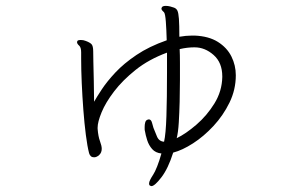

<svg xmlns="http://www.w3.org/2000/svg" viewBox="-20 -555 1040 653"><path d="M548 -376V-309Q548 -221 546 -160Q544 -99 538 -73Q521 -74 514 -90.5Q507 -107 502 -120Q500 -126 497 -137.5Q494 -149 486 -149Q485 -149 484 -148.5Q483 -148 482 -148Q476 -146 474 -139Q472 -132 472 -124Q472 -120 472 -116Q472 -112 473 -109Q475 -96 480.5 -78.5Q486 -61 497.5 -48Q509 -35 529 -33Q522 -8 514.5 11Q507 30 501 39Q495 48 491 56Q487 64 487 69Q487 75 490.5 76.5Q494 78 495 78Q506 78 529 48Q552 18 569 -36Q600 -44 636.5 -67.5Q673 -91 706 -126.5Q739 -162 760.5 -206Q782 -250 782 -299Q782 -333 767 -363Q752 -393 721 -412.5Q690 -432 642 -434H633Q623 -434 612 -433Q601 -432 590 -430Q590 -471 588.5 -491Q587 -511 583.5 -518.5Q580 -526 572 -529Q567 -531 559 -533Q551 -535 544 -535Q532 -535 530 -529Q530 -528 529.5 -527.5Q529 -527 529 -526Q529 -522 532.5 -518.5Q536 -515 538 -513Q542 -508 544 -481.5Q546 -455 547 -418Q487 -397 444 -368Q401 -339 372.5 -308.5Q344 -278 326.5 -251.5Q309 -225 300 -209Q300 -243 299 -280Q298 -317 297.5 -345.5Q297 -374 297 -380Q297 -399 291 -405Q285 -411 271 -416Q264 -419 255 -419Q244 -419 243 -415Q243 -414 242.5 -413.5Q242 -413 242 -412Q242 -406 249 -400Q256 -394 256 -377V-355Q256 -318 258 -272.5Q260 -227 263.5 -181Q267 -135 272 -96Q277 -57 283 -34Q287 -20 300 -20Q309 -20 317.5 -28Q326 -36 326 -49Q326 -59 320 -75Q314 -91 312 -117V-121Q312 -140 325.5 -173Q339 -206 368 -244Q397 -282 441.5 -317.5Q486 -353 548 -376ZM736 -295V-293Q735 -245 709.5 -203.5Q684 -162 648 -131Q612 -100 581 -85Q586 -105 588 -137.5Q590 -170 591 -208.5Q592 -247 592 -284Q592 -314 592 -341.5Q592 -369 591 -388Q617 -394 640 -394H642Q677 -394 706.5 -368Q736 -342 736 -295Z"/></svg>

Font: Klee One
Style: Regular
Weight: 400
Designer: Fontworks Inc.
Foundry: Fontworks Inc.
Version: Version 1.100